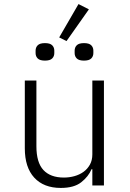

<svg xmlns="http://www.w3.org/2000/svg" viewBox="-20 -912 640 944"><path d="M434 -80H430Q415 -44 379.5 -16Q344 12 279 12Q195 12 148.5 -38.5Q102 -89 102 -183V-516H159V-193Q159 -113 193.5 -76Q228 -39 294 -39Q321 -39 346 -46Q371 -53 390.5 -67Q410 -81 422 -102.5Q434 -124 434 -153V-516H491V0H434ZM307 -710 271 -728 366 -892 417 -866ZM201 -614Q176 -614 165.5 -624.5Q155 -635 155 -651V-663Q155 -679 165.5 -689.5Q176 -700 201 -700Q226 -700 236.5 -689.5Q247 -679 247 -663V-651Q247 -635 236.5 -624.5Q226 -614 201 -614ZM393 -614Q368 -614 357.5 -624.5Q347 -635 347 -651V-663Q347 -679 357.5 -689.5Q368 -700 393 -700Q418 -700 428.5 -689.5Q439 -679 439 -663V-651Q439 -635 428.5 -624.5Q418 -614 393 -614Z"/></svg>

Font: IBM Plex Mono Light
Style: Regular
Weight: 300
Monospace: yes
Designer: Mike Abbink, Paul van der Laan, Pieter van Rosmalen
Foundry: Bold Monday
Version: Version 2.3